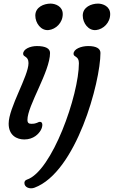

<svg xmlns="http://www.w3.org/2000/svg" viewBox="-20 -757 622 1049"><path d="M246.1 -592.8C284.7 -597.2 322.8 -631.8 322.8 -680.2C322.8 -722.7 282.2 -737.3 256.3 -737.3C220.2 -737.3 172.9 -718.8 172.9 -671.9C172.9 -630.9 204.1 -587.9 246.1 -592.8ZM27.3 -81.5C27.3 -17.1 71.8 4.9 112.8 4.9C164.1 4.9 191.9 -26.4 202.6 -45.4C214.4 -65.9 215.3 -91.3 198.7 -91.3C186 -91.3 183.6 -80.6 151.4 -80.6C137.7 -80.6 129.9 -85 129.9 -102.1C129.9 -180.2 253.4 -366.2 253.4 -467.8C253.4 -491.7 229.5 -505.4 181.6 -505.4C145.5 -505.4 106.4 -489.3 106.4 -462.9C106.4 -443.8 135.7 -452.1 135.7 -412.1C135.7 -341.8 27.3 -168.5 27.3 -81.5ZM505.4 -592.8C543.9 -597.2 582 -631.8 582 -680.2C582 -722.7 541.5 -737.3 515.6 -737.3C479.5 -737.3 432.1 -718.8 432.1 -671.9C432.1 -630.9 463.4 -587.9 505.4 -592.8ZM126.5 224.6C116.2 228 113.3 236.3 113.3 242.7C113.3 267.1 143.1 277.8 168 268.6C397 184.1 528.8 -310.5 528.8 -467.8C528.8 -491.7 506.3 -505.4 461.9 -505.4C423.3 -505.4 381.8 -489.3 381.8 -462.9C381.8 -443.8 411.1 -452.1 411.1 -412.1C411.1 -238.3 264.2 179.7 126.5 224.6Z"/></svg>

Font: Courgette
Style: Regular
Weight: 400
Designer: Karolina Lach
Foundry: Karolina Lach
Version: Version 1.002